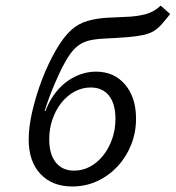

<svg xmlns="http://www.w3.org/2000/svg" viewBox="-20 -654 627 685"><path d="M237.9 11.3Q166.1 11.3 124.2 -33.5Q82.3 -78.2 82.3 -156.5Q82.3 -201.6 95.6 -258.5Q108.9 -315.3 130.6 -371.8Q152.4 -428.2 179.4 -475Q206.5 -521.8 233.1 -546Q259.7 -570.2 292.7 -579.4Q325.8 -588.7 361.7 -590.7Q397.6 -592.7 432.7 -594Q467.7 -595.2 498.8 -603.2Q529.8 -611.3 553.2 -633.9L587.1 -604Q569.4 -581.5 556 -566.5Q542.7 -551.6 527.8 -542.7Q512.9 -533.9 490.7 -529Q468.5 -524.2 434.3 -521.4Q400 -518.5 347.6 -516.1Q318.5 -514.5 297.6 -509.3Q276.6 -504 260.9 -492.7Q245.2 -481.5 231 -462.1Q216.9 -442.7 201.6 -412.9Q188.7 -386.3 176.6 -358.5Q164.5 -330.6 155.2 -305.2Q146 -279.8 139.5 -258.1H147.6L139.5 -250Q150.8 -283.9 169.4 -311.3Q187.9 -338.7 212.1 -358.1Q236.3 -377.4 264.5 -387.9Q292.7 -398.4 322.6 -398.4Q387.1 -398.4 426.2 -352.4Q465.3 -306.5 465.3 -230.6Q465.3 -180.6 447.6 -136.7Q429.8 -92.7 398.8 -59.7Q367.7 -26.6 326.6 -7.7Q285.5 11.3 237.9 11.3ZM244.4 -45.2Q275 -45.2 301.6 -59.7Q328.2 -74.2 348.4 -99.6Q368.5 -125 380.2 -158.5Q391.9 -191.9 391.9 -229.8Q391.9 -283.1 369 -312.5Q346 -341.9 303.2 -341.9Q273.4 -341.9 246.4 -327.4Q219.4 -312.9 199.2 -287.5Q179 -262.1 167.3 -228.6Q155.6 -195.2 155.6 -157.3Q155.6 -104 179 -74.6Q202.4 -45.2 244.4 -45.2Z"/></svg>

Font: Playfair 5pt SemiExpanded Light
Style: Italic
Weight: 300
Width: 6
Italic angle: -15.6°
Designer: Claus Eggers Sørensen
Foundry: Claus Eggers Sørensen
Version: Version 2.203